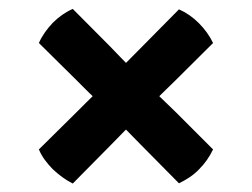

<svg xmlns="http://www.w3.org/2000/svg" viewBox="-20 -538 580 442"><path d="M156 -353.5Q167 -342.5 178.5 -331Q190 -319.5 201 -309L262 -247.5Q273 -237 284.2 -225.2Q295.5 -213.5 306.5 -202.5L392 -116Q404.5 -122 416.8 -130.2Q429 -138.5 438.5 -148.5Q458 -168 470.5 -194L384 -280.5Q373 -291.5 361.2 -302.5Q349.5 -313.5 338.5 -325L278 -385Q266.5 -396.5 255.5 -408.2Q244.5 -420 233.5 -431L147.5 -517.5Q135 -512 123.2 -503.8Q111.5 -495.5 101.5 -485.5Q91.5 -475 83.2 -463.2Q75 -451.5 69.5 -439ZM233.5 -202.5Q244.5 -213.5 255.5 -225Q266.5 -236.5 278 -247.5L338.5 -308.5Q349.5 -319.5 361.2 -330.8Q373 -342 384 -353L470.5 -439Q458.5 -464 437.5 -485Q427.5 -495 416 -503Q404.5 -511 392 -516.5L306.5 -430Q295.5 -419 284.2 -407.5Q273 -396 262 -385L201 -324Q190 -313.5 178.5 -302Q167 -290.5 156 -279.5L69.5 -194Q75 -181 83.5 -169.5Q92 -158 101.5 -148.5Q111.5 -139 123 -130.5Q134.5 -122 147.5 -115.5Z"/></svg>

Font: Signika Light SemiBold
Style: Regular
Weight: 600
Version: Version 2.003;gftools[0.9.32]